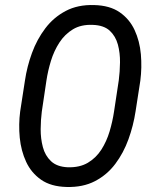

<svg xmlns="http://www.w3.org/2000/svg" viewBox="-20 -741 623 771"><path d="M543.5 -417 524.4 -293.9Q515.6 -236.3 495.8 -181.6Q476.1 -127 443.1 -83Q410.2 -39.1 361.6 -13.7Q313 11.7 247.1 9.8Q184.6 8.3 145 -19.3Q105.5 -46.9 85 -91.1Q64.5 -135.3 59.3 -188.2Q54.2 -241.2 61 -293.5L80.1 -417Q88.4 -473.6 108.4 -528.3Q128.4 -583 161.9 -627.2Q195.3 -671.4 243.9 -697Q292.5 -722.7 357.9 -720.7Q420.9 -719.2 460.4 -691.9Q500 -664.6 520.5 -620.4Q541 -576.2 545.7 -522.9Q550.3 -469.7 543.5 -417ZM438 -293.5 457 -418.9Q461.4 -452.6 461.9 -490.5Q462.4 -528.3 453.4 -562Q444.3 -595.7 420.7 -617.7Q397 -639.6 352.5 -641.1Q305.7 -643.1 272.9 -623.3Q240.2 -603.5 218.5 -570.1Q196.8 -536.6 184.6 -496.8Q172.4 -457 166.5 -418L147.9 -293Q143.6 -260.3 143.3 -222.4Q143.1 -184.6 152.1 -150.4Q161.1 -116.2 184.8 -93.8Q208.5 -71.3 252 -69.3Q299.8 -67.9 332.8 -87.4Q365.7 -106.9 387 -140.1Q408.2 -173.3 420.2 -213.6Q432.1 -253.9 438 -293.5Z"/></svg>

Font: Roboto Condensed
Style: Italic
Weight: 400
Italic angle: -12°
Designer: Christian Robertson
Foundry: Google
Version: Version 3.0